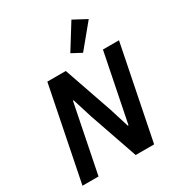

<svg xmlns="http://www.w3.org/2000/svg" viewBox="-222 -1106 1147 1244"><g transform="rotate(-30 351.5 -484.0)"><path d="M300 -361 254 -508H249L147 0H27L167 -698H305L430 -337L476 -190H481L583 -698H703L563 0H425ZM461 -744 388 -783 503 -968 602 -915Z"/></g></svg>

Font: IBM Plex Sans SmBld
Style: Italic
Weight: 600
Italic angle: -11°
Designer: Mike Abbink, Paul van der Laan, Pieter van Rosmalen
Foundry: Bold Monday
Version: Version 3.005